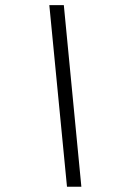

<svg xmlns="http://www.w3.org/2000/svg" viewBox="-20 -708 430 728"><path d="M288.5 0H234L167 -688.5H222Z"/></svg>

Font: Newsreader 12pt
Style: Italic
Weight: 400
Italic angle: -17°
Version: Version 1.003